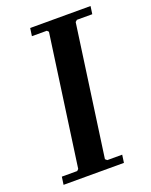

<svg xmlns="http://www.w3.org/2000/svg" viewBox="-129 -740 637 810"><g transform="rotate(-20 189.5 -335.0)"><path d="M305 -635 297 -628 215 -42 223 -35H290L285 0H14L19 -35H88L95 -42L177 -628L170 -635H103L108 -670H379L374 -635Z"/></g></svg>

Font: Brygada 1918 SemiBold
Style: Italic
Weight: 600
Italic angle: -8°
Designer: Mateusz Machalski | Borys Kosmynka | Przemek Hoffer
Foundry: NIEPODLEGLA 2018
Version: Version 3.006